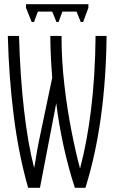

<svg xmlns="http://www.w3.org/2000/svg" viewBox="-20 -884 540 908"><path d="M130 -780 103 -847V-864H398V-847L373 -780H362L342 -829H275L257 -780H247L227 -829H159L141 -780ZM113 4Q68 -154 45 -336Q22 -518 17 -714H70Q75 -527 93.5 -365Q112 -203 141 -92H142Q147 -117 151.5 -147.5Q156 -178 165 -221L227 -517Q223 -567 220.5 -617.5Q218 -668 218 -714H271Q271 -598 284.5 -482Q298 -366 318 -264.5Q338 -163 358 -89H359Q391 -208 410.5 -365Q430 -522 432 -714H484Q482 -510 457 -329.5Q432 -149 384 4H334Q303 -91 280.5 -194Q258 -297 246 -396L169 4Z"/></svg>

Font: Noto Sans Mono ExtraCondensed Light
Style: Regular
Weight: 300
Width: 2
Designer: Monotype Design Team
Foundry: Monotype Imaging Inc.
Version: Version 2.014; ttfautohint (v1.8.4.7-5d5b)